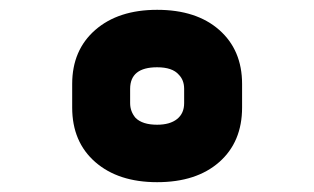

<svg xmlns="http://www.w3.org/2000/svg" viewBox="-20 -730 640 391"><path d="M300 -710Q380 -710 426.5 -669Q473 -628 473 -559V-511Q473 -441 426.5 -400Q380 -359 300 -359Q221 -359 174 -400Q127 -441 127 -511V-559Q127 -628 174 -669Q221 -710 300 -710ZM300 -476Q326 -476 340.5 -487.5Q355 -499 355 -520V-549Q355 -567 344 -578Q331 -593 300 -593Q245 -593 245 -549V-520Q245 -503 256 -490Q270 -476 300 -476Z"/></svg>

Font: Recursive Mn Lnr St Blk
Style: Regular
Weight: 900
Monospace: yes
Version: Version 1.079;hotconv 1.0.112;makeotfexe 2.5.65598; ttfautoh